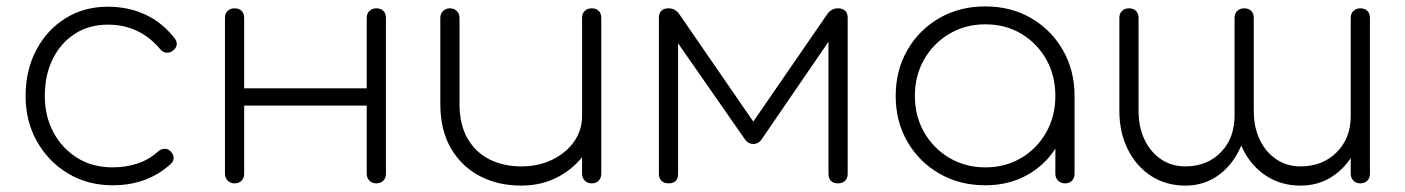

<svg xmlns="http://www.w3.org/2000/svg" viewBox="-20 -573 4391 600"><path d="M332 6Q254 6 192.5 -31Q131 -68 95.5 -131Q60 -194 60 -273Q60 -353 93 -416Q126 -479 184 -515.5Q242 -552 317 -552Q381 -552 434 -527.5Q487 -503 526 -453Q534 -443 532 -432Q530 -421 519 -414Q510 -407 499 -408.5Q488 -410 480 -420Q416 -496 317 -496Q258 -496 213.5 -467Q169 -438 144.5 -388Q120 -338 120 -273Q120 -210 147 -159.5Q174 -109 221.5 -79.5Q269 -50 332 -50Q373 -50 409.5 -62Q446 -74 473 -99Q482 -107 493 -108Q504 -109 512 -101Q522 -92 522.5 -80.5Q523 -69 514 -61Q441 6 332 6Z M1156 0Q1143 0 1134.5 -8.5Q1126 -17 1126 -30V-517Q1126 -531 1134.5 -539Q1143 -547 1156 -547Q1170 -547 1178 -539Q1186 -531 1186 -517V-30Q1186 -17 1178 -8.5Q1170 0 1156 0ZM713 0Q700 0 691.5 -8.5Q683 -17 683 -30V-517Q683 -531 691.5 -539Q700 -547 713 -547Q727 -547 735 -539Q743 -531 743 -517V-30Q743 -17 735 -8.5Q727 0 713 0ZM730 -243V-297H1151V-243Z M1609 7Q1537 7 1480 -22.5Q1423 -52 1389.5 -109Q1356 -166 1356 -248V-517Q1356 -530 1364.5 -538.5Q1373 -547 1386 -547Q1399 -547 1407.5 -538.5Q1416 -530 1416 -517V-248Q1416 -183 1441.5 -139.5Q1467 -96 1510.5 -74.5Q1554 -53 1609 -53Q1663 -53 1706 -74Q1749 -95 1774 -130.5Q1799 -166 1799 -211H1849Q1845 -149 1812 -99.5Q1779 -50 1726.5 -21.5Q1674 7 1609 7ZM1829 0Q1816 0 1807.5 -8.5Q1799 -17 1799 -30V-517Q1799 -531 1807.5 -539Q1816 -547 1829 -547Q1843 -547 1851 -539Q1859 -531 1859 -517V-30Q1859 -17 1851 -8.5Q1843 0 1829 0Z M2069 0Q2055 0 2047 -8Q2039 -16 2039 -30V-517Q2039 -532 2047 -539.5Q2055 -547 2069 -547Q2091 -547 2104 -527L2334 -193L2564 -527Q2577 -547 2599 -547Q2613 -547 2621 -539.5Q2629 -532 2629 -517V-30Q2629 -16 2621 -8Q2613 0 2599 0Q2584 0 2576.5 -8Q2569 -16 2569 -30V-487L2594 -479L2359 -136Q2349 -123 2334 -123Q2319 -123 2309 -136L2073 -475L2099 -483V-30Q2099 -15 2091.5 -7.5Q2084 0 2069 0Z M3059 6Q2979 6 2915.5 -30.5Q2852 -67 2815.5 -130.5Q2779 -194 2779 -273Q2779 -353 2815.5 -416.5Q2852 -480 2915.5 -516.5Q2979 -553 3059 -553Q3139 -553 3202 -516.5Q3265 -480 3301.5 -416.5Q3338 -353 3338 -273L3313 -233Q3313 -165 3279.5 -111Q3246 -57 3189 -25.5Q3132 6 3059 6ZM3059 -50Q3122 -50 3171.5 -79.5Q3221 -109 3249.5 -159.5Q3278 -210 3278 -273Q3278 -337 3249.5 -387.5Q3221 -438 3171.5 -467.5Q3122 -497 3059 -497Q2997 -497 2947 -467.5Q2897 -438 2868 -387.5Q2839 -337 2839 -273Q2839 -210 2868 -159.5Q2897 -109 2947 -79.5Q2997 -50 3059 -50ZM3309 0Q3295 0 3286.5 -8.5Q3278 -17 3278 -30V-213L3297 -273H3338V-30Q3338 -17 3330 -8.5Q3322 0 3309 0Z M4044 7Q3984 7 3937.5 -23Q3891 -53 3864.5 -106Q3838 -159 3838 -227V-517Q3838 -531 3846.5 -539Q3855 -547 3868 -547Q3882 -547 3890 -539Q3898 -531 3898 -517V-227Q3898 -176 3916.5 -137Q3935 -98 3968 -75.5Q4001 -53 4044 -53Q4113 -53 4157 -97Q4201 -141 4201 -210L4241 -208Q4238 -145 4211.5 -96.5Q4185 -48 4142 -20.5Q4099 7 4044 7ZM3684 7Q3624 7 3577.5 -23Q3531 -53 3504.5 -106Q3478 -159 3478 -227V-517Q3478 -531 3486.5 -539Q3495 -547 3508 -547Q3522 -547 3530 -539Q3538 -531 3538 -517V-227Q3538 -176 3556.5 -137Q3575 -98 3608 -75.5Q3641 -53 3684 -53Q3753 -53 3796.5 -98.5Q3840 -144 3838 -220H3878Q3877 -152 3851 -101Q3825 -50 3782 -21.5Q3739 7 3684 7ZM4231 0Q4218 0 4209.5 -8.5Q4201 -17 4201 -30V-517Q4201 -531 4209.5 -539Q4218 -547 4231 -547Q4245 -547 4253 -539Q4261 -531 4261 -517V-30Q4261 -17 4253 -8.5Q4245 0 4231 0Z"/></svg>

Font: ComfortaaLight
Style: Regular
Weight: 300
Designer: Johan Aakerlund
Foundry: Johan Aakerlund
Version: Version 3.104; ttfautohint (v1.8.1.43-b0c9)